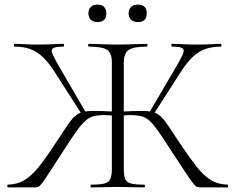

<svg xmlns="http://www.w3.org/2000/svg" viewBox="-20 -816 1025 836"><path d="M377 0Q374 0 374 -6Q374 -12 377 -12Q415 -12 434.5 -17Q454 -22 460.5 -37Q467 -52 467 -81V-544Q467 -587 445 -600Q423 -613 366 -613Q364 -613 364 -619Q364 -625 366 -625Q390 -625 425 -623.5Q460 -622 492 -622Q527 -622 562 -623.5Q597 -625 620 -625Q622 -625 622 -619Q622 -613 620 -613Q563 -613 541 -599Q519 -585 519 -542V-81Q519 -52 525 -37Q531 -22 550.5 -17Q570 -12 608 -12Q611 -12 611 -6Q611 0 608 0Q585 0 556 -1Q527 -2 492 -2Q460 -2 430 -1Q400 0 377 0ZM14 0Q12 0 12 -6Q12 -12 14 -12Q55 -13 86 -31.5Q117 -50 148 -88.5Q179 -127 219 -188Q251 -236 270 -265Q289 -294 304.5 -308.5Q320 -323 339 -328Q358 -333 389 -333Q421 -333 482 -330L481 -312Q468 -313 457 -314Q446 -315 436 -315Q406 -315 386.5 -309.5Q367 -304 350.5 -289Q334 -274 313.5 -245.5Q293 -217 263 -170Q222 -107 199.5 -72Q177 -37 165.5 -21.5Q154 -6 148 -3Q142 0 133 0ZM337 -317 219 -501Q191 -545 165 -569Q139 -593 110 -603Q81 -613 43 -613Q41 -613 41 -619Q41 -625 43 -625Q63 -625 85 -623.5Q107 -622 144 -622Q185 -622 209 -623.5Q233 -625 256 -625Q259 -625 259 -619Q259 -613 256 -613Q221 -613 210.5 -605.5Q200 -598 210.5 -576Q221 -554 248 -508L354 -326ZM851 0Q843 0 836.5 -3Q830 -6 818.5 -21Q807 -36 784 -70.5Q761 -105 720 -168Q690 -215 670 -243.5Q650 -272 633.5 -288Q617 -304 597 -309.5Q577 -315 547 -315Q539 -315 527.5 -314Q516 -313 504 -312L503 -330Q565 -333 595 -333Q627 -333 646 -328Q665 -323 680.5 -308.5Q696 -294 715 -265Q734 -236 766 -188Q807 -127 837.5 -88.5Q868 -50 899 -31.5Q930 -13 971 -12Q973 -12 973 -6Q973 0 971 0ZM648 -317 630 -326 737 -508Q764 -554 774.5 -576Q785 -598 775 -605.5Q765 -613 729 -613Q726 -613 726 -619Q726 -625 729 -625Q752 -625 776.5 -623.5Q801 -622 841 -622Q878 -622 900 -623.5Q922 -625 942 -625Q944 -625 944 -619Q944 -613 942 -613Q905 -613 875.5 -603Q846 -593 820 -569Q794 -545 766 -501ZM405 -720Q386 -720 375.5 -730Q365 -740 365 -758Q365 -776 375.5 -786Q386 -796 405 -796Q423 -796 433 -786Q443 -776 443 -758Q443 -720 405 -720ZM580 -720Q562 -720 551 -730Q540 -740 540 -758Q540 -776 551 -786Q562 -796 580 -796Q619 -796 619 -758Q619 -720 580 -720Z"/></svg>

Font: Cormorant Infant Light
Style: Regular
Weight: 300
Designer: Christian Thalmann (Catharsis Fonts)
Foundry: Catharsis Fonts
Version: Version 4.001